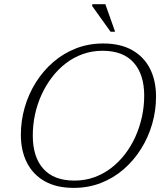

<svg xmlns="http://www.w3.org/2000/svg" viewBox="-20 -904 792 934"><path d="M139.5 -244Q139.5 -140.5 190.8 -83Q242 -25.5 342 -25.5Q393 -25.5 437.8 -41.5Q482.5 -57.5 520.2 -86.2Q558 -115 588 -154Q618 -193 638.8 -239.2Q659.5 -285.5 670.5 -336Q681.5 -386.5 681.5 -438.5Q681.5 -542 630.2 -599.5Q579 -657 478.5 -657Q428 -657 383 -641Q338 -625 300.2 -596Q262.5 -567 232.8 -528Q203 -489 182 -443Q161 -397 150.2 -346.5Q139.5 -296 139.5 -244ZM739 -434Q739 -365.5 720.2 -300.8Q701.5 -236 666.2 -179.8Q631 -123.5 581.8 -80.8Q532.5 -38 471.2 -14Q410 10 339 10Q255 10 197.8 -22.2Q140.5 -54.5 111 -112.8Q81.5 -171 81.5 -248.5Q81.5 -316.5 100.2 -381.5Q119 -446.5 154.2 -502.8Q189.5 -559 238.8 -601.8Q288 -644.5 349.5 -668.5Q411 -692.5 482 -692.5Q566 -692.5 623.2 -660Q680.5 -627.5 709.8 -569.5Q739 -511.5 739 -434ZM540 -749.5H518L428.5 -874.5L429 -883.5H492.5Z"/></svg>

Font: Newsreader Light
Style: Italic
Weight: 300
Italic angle: -17°
Designer: Hugues Gentile
Foundry: Production Type
Version: Version 1.003